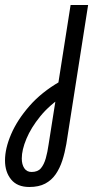

<svg xmlns="http://www.w3.org/2000/svg" viewBox="-94 -530 408 767"><path d="M23 217Q-25 217 -49.5 187Q-74 157 -74 111Q-74 63 -49.5 6Q-25 -51 23.5 -106.5Q72 -162 145 -204L161 -148Q104 -111 67 -65.5Q30 -20 11.5 24.5Q-7 69 -7 103Q-7 127 3 142Q13 157 32 157Q57 157 69.5 142Q82 127 89 102Q96 77 100 48L132 -155L136 -179L188 -510H258L171 45Q165 80 155 111Q145 142 128.5 166Q112 190 86.5 203.5Q61 217 23 217Z"/></svg>

Font: MuseoModerno Thin Light
Style: Italic
Weight: 300
Italic angle: -9°
Version: Version 1.003